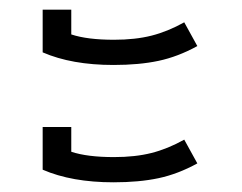

<svg xmlns="http://www.w3.org/2000/svg" viewBox="-20 -455 499 396"><path d="M68 -347V-435H127V-384Q160 -373 215 -373Q259 -373 292.5 -381.5Q326 -390 360 -409L387 -360Q347 -338 307 -329.5Q267 -321 214 -321Q128 -321 68 -347ZM68 -105V-193H127V-142Q160 -131 215 -131Q259 -131 292.5 -139.5Q326 -148 360 -167L387 -118Q347 -96 307 -87.5Q267 -79 214 -79Q128 -79 68 -105Z"/></svg>

Font: Athiti
Style: Regular
Weight: 400
Designer: CadsonDemak Team
Foundry: CadsonDemak
Version: Version 1.033